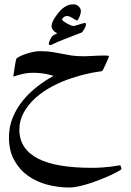

<svg xmlns="http://www.w3.org/2000/svg" viewBox="-20 -485 599 880"><path d="M536.6 289.6Q536.6 292 524.2 299.1Q511.7 306.2 491.7 315.7Q471.7 325.2 446 335.4Q420.4 345.7 393.8 354.5Q367.2 363.3 342 368.9Q316.9 374.5 297.9 374.5Q247.1 374.5 197.5 361.6Q147.9 348.6 108.6 320.8Q69.3 293 45.2 249.3Q21 205.6 21 144.5Q21 96.2 38.3 54Q55.7 11.7 84.5 -23.7Q113.3 -59.1 149.9 -87.6Q186.5 -116.2 225.6 -137.2Q199.2 -145.5 176.5 -148.4Q153.8 -151.4 135.3 -151.4Q104.5 -151.4 80.6 -145.3Q56.6 -139.2 41 -133.8Q41 -135.7 42.7 -147.2Q44.4 -158.7 46.6 -172.6Q48.8 -186.5 51 -198.7Q53.2 -210.9 54.2 -213.9Q54.7 -217.8 66.2 -224.1Q77.6 -230.5 93.8 -236.3Q109.9 -242.2 128.2 -246.3Q146.5 -250.5 161.6 -250.5Q195.3 -250.5 218.5 -246.8Q241.7 -243.2 262.9 -238.8Q284.2 -234.4 307.4 -230.7Q330.6 -227.1 364.7 -227.1Q381.3 -227.1 407.2 -228.8Q433.1 -230.5 460.9 -230.5Q469.2 -230.5 474.6 -229.7Q480 -229 480 -228Q480 -226.6 475.3 -215.6Q470.7 -204.6 465.1 -192.1Q459.5 -179.7 454.3 -169.4Q449.2 -159.2 448.2 -159.2Q420.9 -155.3 400.6 -151.4Q380.4 -147.5 364.7 -143.3Q349.1 -139.2 336.2 -135.3Q323.2 -131.3 310.5 -127.4Q264.2 -112.8 220.7 -89.8Q177.2 -66.9 143.6 -36.9Q109.9 -6.8 89.4 29.8Q68.8 66.4 68.8 108.4Q68.8 154.8 91.1 188Q113.3 221.2 155.8 242.7Q198.2 264.2 260.3 274.2Q322.3 284.2 401.9 284.2Q428.2 284.2 450.7 282.5Q473.1 280.8 490.2 278.6Q507.3 276.4 517.8 274.4Q528.3 272.5 531.2 272.5Q531.7 272.5 532.7 274.9Q533.7 277.3 534.7 280.5Q535.6 283.7 536.1 286.4Q536.6 289.1 536.6 289.6ZM374 -372.6Q374 -369.6 371.8 -363.5Q369.6 -357.4 366.2 -351.6Q362.8 -345.7 359.1 -340.8Q355.5 -335.9 352.5 -335Q349.6 -334 340.3 -330.6Q331.1 -327.1 319.1 -322.5Q307.1 -317.9 294.4 -312.7Q281.7 -307.6 272 -304.2Q248 -294.9 231 -286.6Q213.9 -278.3 210 -278.3Q207.5 -278.3 205.6 -279.5Q203.6 -280.8 203.6 -284.7Q203.6 -287.1 205.3 -292.2Q207 -297.4 209.5 -302.5Q211.9 -307.6 214.4 -312Q216.8 -316.4 217.8 -317.9Q219.2 -319.3 222.7 -321.8Q226.1 -324.2 230 -326.4Q233.9 -328.6 237.5 -330.3Q241.2 -332 243.2 -333Q239.3 -334 234.6 -336.7Q230 -339.4 226.1 -343.5Q222.2 -347.7 219.2 -353Q216.3 -358.4 216.3 -365.2Q216.3 -373.5 220.7 -384Q225.1 -394.5 231.7 -404.8Q238.3 -415 245.4 -423.8Q252.4 -432.6 258.3 -438.5Q267.6 -447.8 276.4 -453.1Q285.2 -458.5 292.5 -461.2Q299.8 -463.9 306.2 -464.6Q312.5 -465.3 317.4 -465.3Q322.8 -465.3 328.6 -463.1Q334.5 -460.9 339.4 -456.8Q344.2 -452.6 347.4 -447Q350.6 -441.4 350.6 -434.6Q350.6 -428.2 348.6 -420.7Q346.7 -413.1 343.8 -406.5Q340.8 -399.9 337.6 -395.5Q334.5 -391.1 332.5 -391.1Q330.6 -391.1 325.4 -394.3Q320.3 -397.5 314 -401.4Q307.6 -405.3 300.8 -408.4Q293.9 -411.6 288.1 -411.6Q278.3 -411.6 271.5 -405.8Q264.6 -399.9 264.6 -394.5Q264.6 -393.1 270.3 -388.4Q275.9 -383.8 284.2 -378.9Q292.5 -374 301.8 -370.1Q311 -366.2 318.4 -365.7Q324.2 -367.2 332.3 -369.6Q340.3 -372.1 347.9 -374.3Q355.5 -376.5 361.3 -378.2Q367.2 -379.9 368.7 -379.9Q374 -379.9 374 -372.6Z"/></svg>

Font: Scheherazade
Style: Bold
Weight: 700
Version: Version 2.100 (build 932/914)